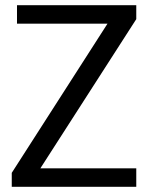

<svg xmlns="http://www.w3.org/2000/svg" viewBox="-20 -720 571 740"><path d="M25.3 -53.8 429.8 -684.1 468.2 -628.8H45.5V-700H505.2V-646.2L100 -15.9L59.7 -71.2H505.2V0H25.3Z"/></svg>

Font: Pathway Extreme 8pt Thin
Style: Regular
Weight: 100
Version: Version 1.001;gftools[0.9.26]